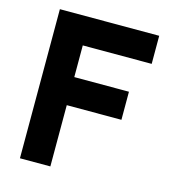

<svg xmlns="http://www.w3.org/2000/svg" viewBox="-106 -786 774 872"><g transform="rotate(15 281.5 -350.5)"><path d="M468 -420V-288H211V0H68V-701H535V-569H211V-420Z"/></g></svg>

Font: LilGrotesk Bold
Style: Regular
Weight: 700
Designer: BSozoo
Foundry: BSozoo
Version: Version 1.001;PS 001.001;hotconv 1.0.70;makeotf.lib2.5.58329